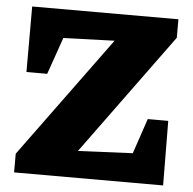

<svg xmlns="http://www.w3.org/2000/svg" viewBox="-49 -706 761 756"><g transform="rotate(5 331.5 -328.5)"><path d="M34 0V-74L383 -551L181 -544L130 -398H48V-657H626V-584L277 -106L493 -116L540 -255H621L623 0Z"/></g></svg>

Font: Piazzolla ExtraBold
Style: Regular
Weight: 800
Designer: Juan Pablo del Peral
Foundry: Huerta Tipografica
Version: Version 1.330